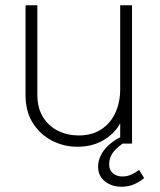

<svg xmlns="http://www.w3.org/2000/svg" viewBox="-20 -546 610 730"><path d="M275 12Q330 12 372.5 -12.5Q415 -37 437 -77V0H482V-526H437V-206Q437 -158 419 -118Q401 -78 365.5 -54.5Q330 -31 279 -31Q237 -31 201 -48.5Q165 -66 143.5 -101Q122 -136 122 -186V-526H77V-186Q77 -122 105 -78Q133 -34 178 -11Q223 12 275 12ZM442 164Q468 164 489 155Q510 146 528 131L509 100Q496 110 480 117.5Q464 125 445 125Q424 125 409.5 113Q395 101 395 79Q395 48 418 24Q441 0 478 -19V-30H449Q403 -9 378 22Q353 53 353 88Q353 123 379 143.5Q405 164 442 164Z"/></svg>

Font: Plus Jakarta Sans ExtraLight
Style: Regular
Weight: 200
Designer: Gumpita Rahayu
Foundry: Tokotype
Version: Version 2.004; ttfautohint (v1.8.3)